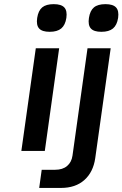

<svg xmlns="http://www.w3.org/2000/svg" viewBox="-20 -735 596 935"><path d="M198.2 0H84L154.3 -500H268.1ZM248 91.8Q285.2 91.8 306.9 73.2Q328.6 54.7 333 22.9L406.2 -500H519L443.8 35.2Q434.1 103 390.9 141.6Q347.7 180.2 276.9 180.2H170.9L183.1 91.8ZM241.7 -714.8Q278.3 -714.8 293.2 -698.7Q308.1 -682.6 303.2 -647.9Q297.9 -612.8 278.3 -596.4Q258.8 -580.1 221.7 -580.1Q185.1 -580.1 170.4 -596.4Q155.8 -612.8 161.1 -647.9Q166.5 -683.1 185.5 -699Q204.6 -714.8 241.7 -714.8ZM493.7 -714.8Q530.3 -714.8 545.2 -698.7Q560.1 -682.6 555.2 -647.9Q549.8 -612.8 530.3 -596.4Q510.7 -580.1 473.6 -580.1Q437 -580.1 422.4 -596.4Q407.7 -612.8 413.1 -647.9Q418.5 -683.1 437.5 -699Q456.5 -714.8 493.7 -714.8Z"/></svg>

Font: Fivo Sans Med
Style: Regular
Weight: 450
Designer: Alexander Slobzheninov
Foundry: Alexander Slobzheninov
Version: 1.0